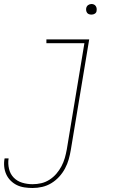

<svg xmlns="http://www.w3.org/2000/svg" viewBox="-41 -727 661 960"><path d="M122 213Q102 213 81.5 210Q61 207 43.5 198.5Q26 190 12 176Q-2 162 -10 144Q-18 126 -20 105.5Q-22 85 -18 65H2Q-2 91 4 117Q10 143 27.5 161Q45 179 70 186.5Q95 194 122 194Q144 194 165.5 189Q187 184 206.5 171.5Q226 159 241 141.5Q256 124 266.5 104Q277 84 283 63Q289 42 293 20L381 -511H191V-530H405L313 23Q309 47 302.5 70Q296 93 284 115.5Q272 138 254.5 157Q237 176 215.5 189Q194 202 170 207.5Q146 213 122 213ZM416 -654Q410 -654 404 -656Q398 -658 394.5 -663Q391 -668 390 -674Q389 -680 390 -686Q391 -691 393.5 -695Q396 -699 399.5 -701.5Q403 -704 407.5 -705.5Q412 -707 416 -707Q423 -707 428.5 -704.5Q434 -702 437.5 -697Q441 -692 442 -686Q443 -680 442 -674Q442 -669 439.5 -665Q437 -661 433 -658.5Q429 -656 425 -655Q421 -654 416 -654Z"/></svg>

Font: Iosevka Curly Slab ThEx
Style: Italic
Weight: 100
Width: 7
Italic angle: -9°
Monospace: yes
Designer: Belleve Invis
Foundry: Belleve Invis
Version: Version 11.1.0; ttfautohint (v1.8.3)